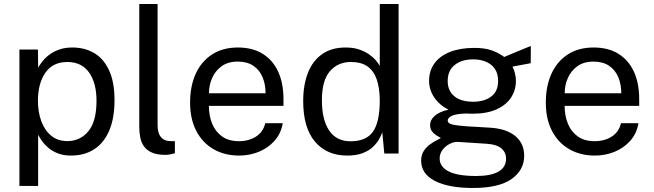

<svg xmlns="http://www.w3.org/2000/svg" viewBox="-20 -763 3248 954"><path d="M76.5 161V-517H168.5L169.5 -427Q178.5 -443 192.8 -460.5Q207 -478 227.8 -493Q248.5 -508 276.2 -517.5Q304 -527 339.5 -527Q401.5 -527 448.8 -498.8Q496 -470.5 522.5 -412.5Q549 -354.5 549 -265.5Q549 -176.5 523.2 -115.2Q497.5 -54 449 -22Q400.5 10 332 10Q297.5 10 270.8 0.2Q244 -9.5 224.2 -25.2Q204.5 -41 191.2 -59Q178 -77 169.5 -93.5V161ZM314.5 -62Q378.5 -62 419 -110.8Q459.5 -159.5 459.5 -262.5Q459.5 -351 422.5 -403Q385.5 -455 314.5 -455Q242.5 -455 205.5 -401.8Q168.5 -348.5 168.5 -262.5Q168.5 -207 185 -161.5Q201.5 -116 234 -89Q266.5 -62 314.5 -62Z M802.5 6.5Q760.5 6.5 734.8 -5Q709 -16.5 695.2 -36Q681.5 -55.5 676.8 -80.8Q672 -106 672 -133V-743H763V-142Q763 -103 778.2 -83.5Q793.5 -64 821 -62L849 -61.5V-1.5Q837.5 2 825 4.2Q812.5 6.5 802.5 6.5Z M1168.5 10Q1096.5 10 1041.5 -21.5Q986.5 -53 955.5 -112Q924.5 -171 924.5 -253.5Q924.5 -335 952.5 -396.5Q980.5 -458 1033.8 -492.5Q1087 -527 1162 -527Q1235 -527 1285.5 -495.5Q1336 -464 1362.2 -406.8Q1388.5 -349.5 1388.5 -271V-237H1018Q1018 -188 1034.2 -148.2Q1050.5 -108.5 1083.5 -85Q1116.5 -61.5 1167 -61.5Q1216.5 -61.5 1252.2 -84.5Q1288 -107.5 1298 -151H1385Q1376 -98.5 1343.2 -62.5Q1310.5 -26.5 1264.8 -8.2Q1219 10 1168.5 10ZM1018.5 -299.5H1299.5Q1299.5 -344 1284.5 -379.8Q1269.5 -415.5 1238.8 -436.2Q1208 -457 1161.5 -457Q1113 -457 1081 -433.8Q1049 -410.5 1033.5 -374.2Q1018 -338 1018.5 -299.5Z M1705 10Q1604 10 1545.2 -59Q1486.5 -128 1486.5 -260.5Q1486.5 -341 1510 -401Q1533.5 -461 1580.5 -494Q1627.5 -527 1697.5 -527Q1735 -527 1763.5 -517.5Q1792 -508 1813 -493.5Q1834 -479 1847.2 -463.5Q1860.5 -448 1867 -435V-743H1960.5V0H1889.5L1879.5 -106Q1874.5 -91 1863.5 -71.2Q1852.5 -51.5 1832.8 -32.8Q1813 -14 1781.5 -2Q1750 10 1705 10ZM1721.5 -61Q1799.5 -61 1833.2 -108.8Q1867 -156.5 1867 -265Q1866.5 -325.5 1852 -368Q1837.5 -410.5 1806.2 -432.8Q1775 -455 1723 -455Q1659.5 -455 1619.5 -409.5Q1579.5 -364 1579.5 -265Q1579.5 -168 1615.5 -114.5Q1651.5 -61 1721.5 -61Z M2330 171Q2208.5 171 2140.5 135.8Q2072.5 100.5 2072.5 35Q2072.5 7 2085.5 -12.8Q2098.5 -32.5 2116.5 -45.5Q2134.5 -58.5 2150 -66.2Q2165.5 -74 2170.5 -77.5Q2161.5 -82.5 2149 -90Q2136.5 -97.5 2126.8 -110Q2117 -122.5 2117 -142.5Q2117 -167 2140 -187.5Q2163 -208 2208.5 -218Q2163 -241 2137.5 -279Q2112 -317 2112 -361.5Q2112 -411.5 2139 -448.5Q2166 -485.5 2216.5 -505.2Q2267 -525 2337 -525Q2387.5 -525 2421.8 -513.2Q2456 -501.5 2485.5 -480Q2493.5 -483.5 2511 -490.8Q2528.5 -498 2549.2 -506.5Q2570 -515 2588.2 -522.8Q2606.5 -530.5 2617.5 -534.5L2617 -449L2526.5 -432Q2534.5 -416 2539 -397Q2543.5 -378 2543.5 -361.5Q2543.5 -316 2519.8 -279Q2496 -242 2448 -220Q2400 -198 2328 -198Q2322 -198 2312.8 -198.2Q2303.5 -198.5 2297 -199Q2244 -197.5 2224.2 -187.2Q2204.5 -177 2204.5 -164.5Q2204.5 -150 2227 -144.5Q2249.5 -139 2303 -135Q2322.5 -134 2351.2 -132.5Q2380 -131 2415.5 -128.5Q2496.5 -123.5 2540.5 -87Q2584.5 -50.5 2584.5 11.5Q2584.5 82 2521.8 126.5Q2459 171 2330 171ZM2346.5 111.5Q2418 111.5 2456.2 90Q2494.5 68.5 2494.5 25Q2494.5 -6 2471 -25.8Q2447.5 -45.5 2400 -48.5L2255 -58Q2235.5 -59 2214.5 -48.2Q2193.5 -37.5 2179 -18.5Q2164.5 0.5 2164.5 24.5Q2164.5 65.5 2209 88.5Q2253.5 111.5 2346.5 111.5ZM2331 -257.5Q2386.5 -257.5 2420.8 -283.5Q2455 -309.5 2455 -360.5Q2455 -413 2420.8 -440.5Q2386.5 -468 2331 -468Q2274 -468 2239.2 -440.2Q2204.5 -412.5 2204.5 -360.5Q2204.5 -311.5 2237.8 -284.5Q2271 -257.5 2331 -257.5Z M2936 10Q2864 10 2809 -21.5Q2754 -53 2723 -112Q2692 -171 2692 -253.5Q2692 -335 2720 -396.5Q2748 -458 2801.2 -492.5Q2854.5 -527 2929.5 -527Q3002.5 -527 3053 -495.5Q3103.5 -464 3129.8 -406.8Q3156 -349.5 3156 -271V-237H2785.5Q2785.5 -188 2801.8 -148.2Q2818 -108.5 2851 -85Q2884 -61.5 2934.5 -61.5Q2984 -61.5 3019.8 -84.5Q3055.5 -107.5 3065.5 -151H3152.5Q3143.5 -98.5 3110.8 -62.5Q3078 -26.5 3032.2 -8.2Q2986.5 10 2936 10ZM2786 -299.5H3067Q3067 -344 3052 -379.8Q3037 -415.5 3006.2 -436.2Q2975.5 -457 2929 -457Q2880.5 -457 2848.5 -433.8Q2816.5 -410.5 2801 -374.2Q2785.5 -338 2786 -299.5Z"/></svg>

Font: Public Sans Thin
Style: Regular
Weight: 400
Version: Version 2.001